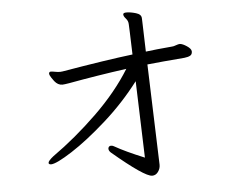

<svg xmlns="http://www.w3.org/2000/svg" viewBox="-54 -793 1107 906"><g transform="rotate(-5 500.0 -340.0)"><path d="M160 -46Q153 -46 150 -50Q149 -51 149 -54Q149 -63 174 -83Q283 -160 386 -260Q489 -360 553 -464Q415 -445 278 -420Q254 -416 246 -416Q225 -416 209 -436Q206 -440 197 -453Q188 -466 188 -474Q188 -478 192 -481Q193 -482 198 -482Q204 -482 217 -479.5Q230 -477 241 -477Q248 -477 252 -478Q463 -514 588 -529Q586 -605 584.5 -635.5Q583 -666 583 -671Q583 -688 572 -700Q571 -701 566 -707.5Q561 -714 561 -721V-722Q562 -729 577 -729Q596 -729 621.5 -721.5Q647 -714 647 -695Q647 -707 652 -537Q697 -543 778 -550Q784 -550 796 -554.5Q808 -559 815 -559Q828 -558 847.5 -545Q867 -532 868 -520V-518Q868 -505 858.5 -499.5Q849 -494 831 -492Q720 -483 654 -476L670 1Q670 19 659 34Q648 49 631 49Q595 49 446 -77Q436 -86 436 -96Q436 -101 439.5 -105Q443 -109 449 -109Q458 -109 465 -104Q514 -76 604 -39L592 -402Q519 -306 427.5 -224.5Q336 -143 260.5 -94.5Q185 -46 160 -46Z"/></g></svg>

Font: Fusion Kai T
Style: Regular
Weight: 400
Designer: Fontworks Inc.
Version: Version 24.134;May 13, 2024